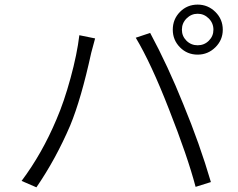

<svg xmlns="http://www.w3.org/2000/svg" viewBox="-20 -800 1017 821"><path d="M757.8 -672.9Q757.8 -645.5 777.3 -626Q796.9 -606.4 825.2 -606.4Q853.5 -606.4 873 -626Q892.6 -645.5 892.6 -672.9Q892.6 -701.2 872.6 -721.2Q852.5 -741.2 825.2 -741.2Q797.9 -741.2 777.8 -721.2Q757.8 -701.2 757.8 -672.9ZM72.3 -26.4Q160.2 -143.6 221.7 -290Q253.9 -364.3 281.7 -466.3Q309.6 -568.4 319.3 -649.4L386.7 -635.7Q379.9 -611.3 370.1 -574.2Q327.1 -377 280.3 -263.7Q218.8 -120.1 135.7 1ZM560.5 -638.7 622.1 -659.2Q698.2 -517.6 763.7 -354.5Q834 -184.6 881.8 -21.5L816.4 -1Q782.2 -130.9 702.1 -334Q626 -529.3 560.5 -638.7ZM718.8 -672.9Q718.8 -717.8 749.5 -749Q780.3 -780.3 825.2 -780.3Q869.1 -780.3 900.9 -749Q932.6 -717.8 932.6 -672.9Q932.6 -628.9 900.9 -597.7Q869.1 -566.4 825.2 -566.4Q780.3 -566.4 749.5 -597.7Q718.8 -628.9 718.8 -672.9Z"/></svg>

Font: Min Sans Light
Style: Regular
Weight: 300
Designer: Jinseong-Kim, NotoSansCJK, Nunito
Foundry: Jinseong-Kim
Version: Version 1.400;Glyphs 3.1.2 (3151)